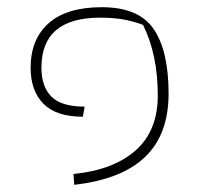

<svg xmlns="http://www.w3.org/2000/svg" viewBox="-20 -472 557 533"><path d="M184 11Q295 0 356.5 -54.5Q418 -109 418 -207Q418 -321 377 -403Q347 -414 319.5 -418.5Q292 -423 258 -423Q95 -423 95 -284Q95 -232 122.5 -204Q150 -176 215 -176L210 -148Q136 -148 100.5 -184Q65 -220 65 -284Q65 -363 115 -407.5Q165 -452 263 -452Q365 -452 406.5 -391.5Q448 -331 448 -212Q448 -99 383 -36.5Q318 26 186 41Z"/></svg>

Font: Athiti ExtraLight
Style: Regular
Weight: 275
Designer: CadsonDemak Team
Foundry: CadsonDemak
Version: Version 1.033